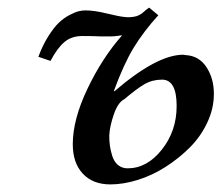

<svg xmlns="http://www.w3.org/2000/svg" viewBox="-20 -469 578 501"><path d="M313 -29.8Q363.8 -29.8 402.3 -78.6Q440.9 -127.4 440.9 -191.9V-192.9Q440.9 -261.2 402.8 -261.2Q377.4 -261.2 356.9 -249.3Q336.4 -237.3 304.2 -210Q287.6 -201.7 276.9 -170.2Q266.1 -138.7 265.1 -115.2Q265.1 -101.1 266.8 -88.4Q268.6 -75.7 273.2 -61.3Q277.8 -46.9 288.1 -38.3Q298.3 -29.8 313 -29.8ZM538.1 -224.1Q538.1 -186 521 -149.4Q503.9 -112.8 475.3 -84.2Q446.8 -55.7 411.9 -33.4Q377 -11.2 339.4 0.5Q301.8 12.2 268.1 12.2Q222.2 12.2 196 -15.9Q169.9 -43.9 169.9 -92.8Q169.9 -157.2 208.3 -237.5Q246.6 -317.9 298.8 -377Q297.4 -377 287.6 -375.5Q277.8 -374 270 -374H242.2Q225.1 -375 194.8 -375Q167 -375 148.4 -359.6Q129.9 -344.2 111.8 -310.1L80.1 -320.8Q91.3 -351.1 106 -374.3Q120.6 -397.5 133.8 -409.9Q147 -422.4 161.6 -429.9Q176.3 -437.5 185.5 -439.7Q194.8 -441.9 203.1 -441.9Q225.6 -441.9 258.8 -433.8Q292 -425.8 304.2 -424.8Q318.4 -422.9 332 -425.8Q336.4 -426.3 342.5 -429.4Q348.6 -432.6 351.3 -434.8Q354 -437 361.3 -443.4L369.1 -449.2L393.1 -429.2Q355 -387.2 329.1 -345Q303.2 -302.7 276.9 -231H278.8Q389.6 -326.2 458 -326.2Q459.5 -326.2 461.7 -325.7Q463.9 -325.2 464.8 -325.2Q499.5 -323.2 518.8 -293.7Q538.1 -264.2 538.1 -224.1Z"/></svg>

Font: Common Serif Medium
Style: Italic
Weight: 500
Italic angle: -12°
Designer: Philipp H. Poll, Khaled Hosny
Foundry: Stefan Peev, Context Ltd.
Version: Version 1.026